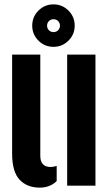

<svg xmlns="http://www.w3.org/2000/svg" viewBox="-20 -850 501 879"><path d="M35.5 -147.5V-600H164.5V-136.5Q164.5 -85.5 212 -85.5Q225 -85.5 239.5 -90.5V-21Q209 9 162 9Q104 9 69.8 -27.2Q35.5 -63.5 35.5 -147.5ZM287.5 0V-600H417V0ZM225 -635.5Q184.5 -635.5 156 -664Q127.5 -692.5 127.5 -732.5Q127.5 -773 156 -801.5Q184.5 -830 225 -830Q265 -830 293.5 -801.5Q322 -773 322 -732.5Q322 -692.5 293.5 -664Q265 -635.5 225 -635.5ZM225 -703Q237.5 -703 246 -711.5Q254.5 -720 254.5 -732.5Q254.5 -745 246 -753.5Q237.5 -762 225 -762Q212.5 -762 204 -753.5Q195.5 -745 195.5 -732.5Q195.5 -720 204 -711.5Q212.5 -703 225 -703Z"/></svg>

Font: Big Shoulders Stencil Display ExtraBold
Style: Regular
Weight: 800
Designer: Patric King
Foundry: XO Type Co
Version: Version 1.000